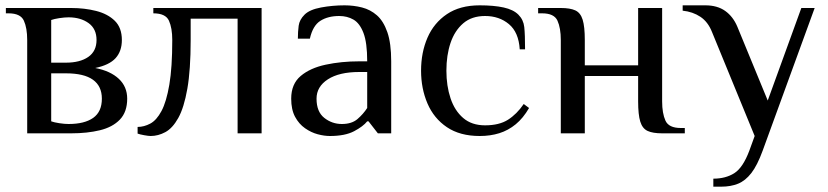

<svg xmlns="http://www.w3.org/2000/svg" viewBox="-20 -500 3104 720"><path d="M82 0V-350Q82 -395 69.5 -422.5Q57 -450 12 -450H2V-470H247Q297 -470 340.5 -459Q384 -448 410.5 -422Q437 -396 437 -350Q437 -308 413.5 -282Q390 -256 337 -245Q394 -234 425.5 -204.5Q457 -175 457 -130Q457 -80 429.5 -51.5Q402 -23 354.5 -11.5Q307 0 247 0ZM237 -35Q297 -35 329.5 -58Q362 -81 362 -130Q362 -177 328.5 -201Q295 -225 227 -225H172V-45Q183 -41 202.5 -38Q222 -35 237 -35ZM172 -265H227Q280 -265 311 -286.5Q342 -308 342 -350Q342 -392 312 -413.5Q282 -435 237 -435Q222 -435 202.5 -432Q183 -429 172 -425Z M545 10Q537 10 520.5 7Q504 4 496 1V-24Q520 -24 543.5 -36.5Q567 -49 585.5 -83.5Q604 -118 615 -182.5Q626 -247 626 -350Q626 -395 613.5 -422.5Q601 -450 555 -450V-470H961V0H871V-430H695V-350Q695 -238 682.5 -167Q670 -96 648.5 -57.5Q627 -19 600 -4.5Q573 10 545 10Z M1217 10Q1196 10 1171.5 3.5Q1147 -3 1124 -19Q1101 -35 1086.5 -62Q1072 -89 1072 -130Q1072 -185 1107.5 -215Q1143 -245 1201.5 -257.5Q1260 -270 1327 -270H1357Q1357 -340 1343 -376.5Q1329 -413 1305.5 -426.5Q1282 -440 1252 -440Q1210 -440 1181.5 -422Q1153 -404 1142 -355H1097Q1097 -381 1100 -403.5Q1103 -426 1122 -445Q1141 -464 1184 -472Q1227 -480 1272 -480Q1306 -480 1337.5 -472Q1369 -464 1393.5 -442.5Q1418 -421 1432.5 -379.5Q1447 -338 1447 -270V0H1397L1362 -45H1357Q1342 -26 1308 -8Q1274 10 1217 10ZM1262 -35Q1299 -35 1320.5 -53.5Q1342 -72 1357 -95V-230H1327Q1252 -230 1209.5 -202.5Q1167 -175 1167 -130Q1167 -81 1196 -58Q1225 -35 1262 -35Z M1779 10Q1705 10 1656 -23Q1607 -56 1583 -112Q1559 -168 1559 -235Q1559 -303 1583 -358.5Q1607 -414 1656 -447Q1705 -480 1779 -480Q1832 -480 1868.5 -472Q1905 -464 1924 -445Q1943 -426 1946 -398.5Q1949 -371 1949 -315H1929Q1925 -379 1888.5 -409.5Q1852 -440 1799 -440Q1749 -440 1717 -412.5Q1685 -385 1669.5 -339Q1654 -293 1654 -235Q1654 -178 1669.5 -131.5Q1685 -85 1717 -57.5Q1749 -30 1799 -30Q1852 -30 1885 -51Q1918 -72 1944 -110L1964 -95Q1942 -57 1914 -34Q1886 -11 1852.5 -0.5Q1819 10 1779 10Z M2083 0V-350Q2083 -395 2070.5 -422.5Q2058 -450 2013 -450H1998V-470H2083Q2118 -470 2137.5 -461Q2157 -452 2165 -426Q2173 -400 2173 -350V-255H2373V-470H2463V-120Q2463 -75 2475.5 -47.5Q2488 -20 2533 -20H2548V0H2463Q2428 0 2408.5 -9Q2389 -18 2381 -44Q2373 -70 2373 -120V-215H2173V0Z M2655 200V170Q2701 170 2733.5 149.5Q2766 129 2790 65L2810 10L2650 -380Q2635 -418 2606.5 -437Q2578 -456 2540 -460V-480H2625Q2670 -480 2699.5 -459Q2729 -438 2745 -400L2859 -123L2985 -470H3035L2840 65Q2820 120 2797.5 149Q2775 178 2747.5 189Q2720 200 2685 200Z"/></svg>

Font: El Messiri
Style: Regular
Weight: 400
Designer: Mohamed Gaber
Foundry: Kief Type Foundry
Version: Version 2.020